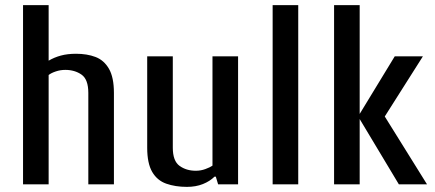

<svg xmlns="http://www.w3.org/2000/svg" viewBox="-20 -720 1698 750"><path d="M70 0V-700H170V-483Q192 -496 218 -503Q244 -510 277 -510Q320 -510 353 -497.5Q386 -485 405.5 -451.5Q425 -418 425 -357V0H325V-357Q325 -410 298.5 -428.5Q272 -447 235 -447Q216 -447 198 -441Q180 -435 170 -427V0Z M710 10Q665 10 629.5 -2.5Q594 -15 574.5 -48.5Q555 -82 555 -143V-500H655V-143Q655 -91 681.5 -72Q708 -53 745 -53Q764 -53 782 -59.5Q800 -66 810 -73V-500H910V0H832L823 -30H818Q800 -12 772.5 -1Q745 10 710 10Z M1045 0V-700H1145V0Z M1285 0V-700H1385V-275L1522 -500H1632L1483 -265L1648 0H1538L1385 -255V0Z"/></svg>

Font: Cuprum Medium
Style: Regular
Weight: 500
Designer: Jovanny Lemonad
Foundry: Jovanny Lemonad
Version: Version 3.000